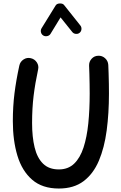

<svg xmlns="http://www.w3.org/2000/svg" viewBox="-20 -1042 699 1110"><path d="M157.7 -705.6Q180.2 -700.7 192.9 -681.4Q205.6 -662.1 200.2 -639.6Q183.1 -560.1 174.3 -488Q165.5 -416 165.5 -330.6Q165.5 -250 180.2 -189.7Q194.8 -129.4 228.8 -95.9Q262.7 -62.5 320.3 -62.5Q374 -62.5 408.7 -95.9Q443.4 -129.4 462.9 -189.2Q482.4 -249 490.5 -328.6Q498.5 -408.2 498.5 -501Q498.5 -524.9 498 -555.2Q497.6 -585.4 496.8 -614.3Q496.1 -643.1 495.1 -662.1Q494.1 -685.1 509.5 -702.1Q524.9 -719.2 547.9 -719.7Q570.8 -720.7 587.6 -705.3Q604.5 -689.9 606 -667Q606.9 -647.5 607.9 -618.2Q608.9 -588.9 609.4 -557.6Q609.9 -526.4 609.9 -501Q609.9 -386.7 596.7 -287.4Q583.5 -188 551.5 -112.5Q519.5 -37.1 463.1 5.4Q406.7 47.9 320.3 47.9Q224.6 47.9 166 -2.9Q107.4 -53.7 80.8 -141.6Q54.2 -229.5 54.2 -341.3Q54.2 -425.8 63.7 -502Q73.2 -578.1 91.8 -663.1Q96.7 -685.5 116.2 -698.2Q135.7 -710.9 157.7 -705.6ZM230 -836.9Q219.7 -843.3 216.8 -855.5Q213.9 -867.7 220.2 -878.4L301.3 -1009.8Q308.1 -1021.5 325.7 -1022Q343.3 -1022.5 350.6 -1012.7L444.3 -895Q452.1 -885.7 450.9 -872.8Q449.7 -859.9 439.9 -852.1Q430.7 -844.7 417.7 -846.2Q404.8 -847.7 397.5 -857.4L330.1 -941.4L272 -846.2Q265.6 -835.9 252.9 -833.3Q240.2 -830.6 230 -836.9Z"/></svg>

Font: Mikhak SemiBold
Style: Regular
Weight: 600
Designer: Amin Abedi
Version: Version 3.3